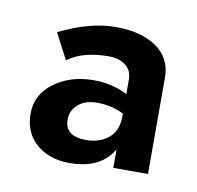

<svg xmlns="http://www.w3.org/2000/svg" viewBox="-43 -749 346 338"><g transform="rotate(10 130.0 -580.0)"><path d="M84 -530Q84 -500 122 -500Q146 -500 162 -513Q178 -526 178 -552V-557Q156 -568 130 -568Q109 -568 96.5 -557Q84 -546 84 -530ZM63 -632 39 -678Q93 -705 140 -705Q185 -705 212.5 -686Q240 -667 240 -632V-460H178V-493Q156 -455 100 -455Q64 -455 41 -475Q18 -495 18 -529Q18 -563 47 -584.5Q76 -606 118 -606Q150 -606 178 -592V-618Q178 -634 166.5 -643Q155 -652 136 -652Q90 -652 63 -632Z"/></g></svg>

Font: Renner*
Style: Semi
Weight: 600
Version: Version 003.000 ; ttfautohint (v0.97) -l 8 -r 50 -G 200 -x 1